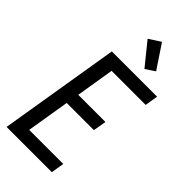

<svg xmlns="http://www.w3.org/2000/svg" viewBox="-300 -1041 1104 1104"><g transform="rotate(45 251.5 -489.0)"><path d="M14 0 135 -735H503L490 -655H213L175 -422H396L382 -342H161L118 -80H395L382 0ZM339 -796 229 -932 300 -978 396 -834Z"/></g></svg>

Font: Iosevka Medium
Style: Italic
Weight: 500
Italic angle: -9°
Monospace: yes
Designer: Belleve Invis
Foundry: Belleve Invis
Version: Version 32.5.0; ttfautohint (v1.8.4)